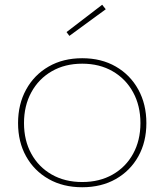

<svg xmlns="http://www.w3.org/2000/svg" viewBox="-20 -780 692 808"><path d="M326 8Q245.5 8 184.8 -26.5Q124 -61 90 -121.8Q56 -182.5 56 -262Q56 -341.5 90 -403.2Q124 -465 184.8 -500Q245.5 -535 326 -535Q406.5 -535 467.2 -500Q528 -465 562 -403.2Q596 -341.5 596 -262Q596 -182.5 562 -121.8Q528 -61 467.2 -26.5Q406.5 8 326 8ZM326 -14Q399 -14 454.2 -45.5Q509.5 -77 540.2 -133Q571 -189 571 -262Q571 -335 540.2 -391.5Q509.5 -448 454.2 -480Q399 -512 326 -512Q253 -512 197.8 -480Q142.5 -448 111.8 -391.5Q81 -335 81 -262Q81 -189 111.8 -133Q142.5 -77 197.8 -45.5Q253 -14 326 -14ZM410 -760 425 -741 272 -629 260 -645Z"/></svg>

Font: Hepta Slab ExtraLight
Style: Regular
Weight: 200
Designer: Michael LaGattuta
Foundry: Michael LaGattuta
Version: Version 1.100